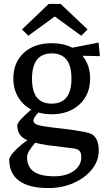

<svg xmlns="http://www.w3.org/2000/svg" viewBox="-20 -723 562 978"><path d="M27 90Q27 76 52.5 48.5Q78 21 119 -9Q68 -30 68 -85Q68 -104 139 -165Q96 -188 72 -229Q48 -270 48 -323Q48 -405 101.5 -454Q155 -503 244 -503Q304 -503 348 -480L482 -506L489 -437L400 -439Q439 -392 439 -323Q439 -241 385 -191Q331 -141 243 -141Q207 -141 175 -150Q150 -121 150 -110Q150 -95 168.5 -88Q187 -81 243 -74Q300 -68 356.5 -60Q413 -52 437 -44Q459 -37 471 -14.5Q483 8 483 44Q483 96 448.5 139.5Q414 183 355 209Q296 235 227 235Q128 235 77.5 198Q27 161 27 90ZM344 -323Q344 -451 244 -451Q143 -451 143 -322Q143 -195 243 -195Q344 -195 344 -323ZM257 175Q317 175 355.5 148Q394 121 394 77Q394 56 385.5 46Q377 36 355 33L225 17Q186 11 159 4Q135 33 126.5 48.5Q118 64 118 78Q118 127 152 151Q186 175 257 175ZM259 -639 124 -541 92 -573 228 -703H289L426 -573L394 -541Z"/></svg>

Font: Andada Pro Medium
Style: Regular
Weight: 500
Designer: Carolina Giovagnoli
Foundry: Huerta Tipografica
Version: Version 3.005; ttfautohint (v1.8.4)